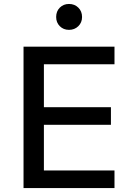

<svg xmlns="http://www.w3.org/2000/svg" viewBox="-20 -951 647 971"><path d="M559 0H99V-715H559V-626H202V-409H541V-320H202V-89H559ZM329 -800Q301 -800 282.5 -818.5Q264 -837 264 -865Q264 -894 282.5 -912.5Q301 -931 329 -931Q357 -931 376 -912.5Q395 -894 395 -865Q395 -837 376 -818.5Q357 -800 329 -800Z"/></svg>

Font: Wix Madefor Text Medium
Style: Regular
Weight: 500
Designer: Dalton Maag Ltd
Foundry: Dalton Maag Ltd
Version: Version 3.100